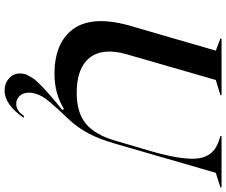

<svg xmlns="http://www.w3.org/2000/svg" viewBox="-94 -658 979 831"><g transform="rotate(90 395.5 -242.5)"><path d="M89.8 -310.1 199.2 -687 147 -707V-711.9H392.1V-707L326.2 -687L214.8 -300.8Q185.5 -197.8 229.7 -141.4Q273.9 -85 381.8 -85Q467.8 -85 515.6 -124.8Q563.5 -164.6 588.9 -252L633.8 -404.8Q652.8 -470.2 660.6 -518.3Q668.5 -566.4 666.7 -597.9Q665 -629.4 653.1 -650.6Q641.1 -671.9 624.3 -683.3Q607.4 -694.8 581.1 -703.1L568.8 -707V-711.9H791V-707L728 -687L601.1 -249Q582.5 -183.6 557.1 -135.5Q531.7 -87.4 491.2 -44.9Q462.4 -14.6 451.2 -2.4Q439.9 9.8 422.1 31Q404.3 52.2 397.9 64Q391.6 75.7 386.2 90.8Q380.9 106 380.9 120.1Q380.9 146.5 395 161.6Q409.2 176.8 429.2 176.8Q460 176.8 481 144H490.2Q433.1 227.1 372.1 227.1Q340.3 227.1 319.1 207.8Q297.9 188.5 297.9 160.2Q297.9 150.9 300 141.6Q302.2 132.3 308.3 122.1Q314.5 111.8 319.1 104Q323.7 96.2 335.7 84Q347.7 71.8 353.8 65.4Q359.9 59.1 376.2 44.7Q392.6 30.3 399.4 24.4Q406.2 18.6 425.8 2L456.1 -22.9L451.2 -29.8Q386.2 11.2 298.8 11.2Q234.9 11.2 186.5 -8.1Q138.2 -27.3 107.7 -67.1Q77.1 -106.9 72.3 -167.5Q67.4 -228 89.8 -310.1Z"/></g></svg>

Font: Nyght Serif Medium Italic
Style: Regular
Weight: 500
Italic angle: -16°
Designer: Maksym Kobuzan
Version: Version 0.410;Glyphs 3.1.2 (3151)